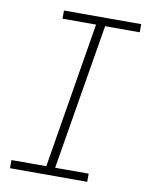

<svg xmlns="http://www.w3.org/2000/svg" viewBox="-83 -796 666 857"><g transform="rotate(10 250.0 -367.5)"><path d="M22 0V-37H180L289 -698H137V-735H487V-698H330L220 -37H372V0Z"/></g></svg>

Font: Iosevka Slab XLtObl
Style: Regular
Weight: 200
Italic angle: -9°
Monospace: yes
Designer: Belleve Invis
Foundry: Belleve Invis
Version: Version 11.1.1; ttfautohint (v1.8.3)